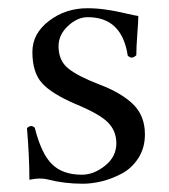

<svg xmlns="http://www.w3.org/2000/svg" viewBox="-20 -439 414 469"><path d="M45.9 -126Q55.7 -135.7 64.9 -127Q81.1 -63 106.9 -38.1Q132.8 -12.2 180.2 -12.2Q209 -12.2 236.6 -34.2Q264.2 -56.2 264.2 -88.9Q264.2 -119.6 243.2 -140.4Q222.2 -161.1 164.1 -185.1Q106 -210 82.5 -236.1Q59.1 -262.2 59.1 -312Q59.1 -356.9 99.6 -387.9Q140.1 -418.9 193.8 -418.9Q215.8 -418.9 239 -415.5Q262.2 -412.1 286.1 -406.5Q310.1 -400.9 317.9 -399.9Q317.9 -387.7 315.4 -355.5Q313 -323.2 313 -304.2Q301.8 -293 292 -303.2Q277.8 -397.5 193.8 -397Q168.9 -397 146 -375.5Q123 -354 123 -326.2Q123 -291 146.5 -272Q169.9 -252.9 222.2 -232.9Q277.3 -211.9 305.7 -183.8Q334 -155.8 334 -110.8Q334 -77.6 317.9 -52.7Q301.8 -27.8 277.3 -14.9Q252.9 -2 228.5 3.9Q204.1 9.8 182.1 9.8Q136.2 9.8 95.2 -1Q88.4 -2.9 76.2 -2.9Q67.4 -2.9 51.8 0Q51.8 -56.2 45.9 -126Z"/></svg>

Font: Linux Libertine Display
Style: Regular
Weight: 400
Designer: Philipp H. Poll
Foundry: Philipp H. Poll
Version: Version 5.0.9